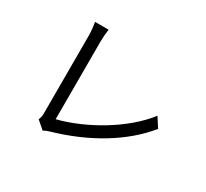

<svg xmlns="http://www.w3.org/2000/svg" viewBox="-151 -970 1302 1215"><g transform="rotate(30 500.0 -363.0)"><path d="M222 -32 280 18C296 8 311 3 322 0C571 -72 777 -196 907 -357L862 -427C738 -266 506 -134 315 -86V-653C315 -682 318 -719 322 -744H223C227 -724 232 -679 232 -653V-81C232 -61 229 -48 222 -32Z"/></g></svg>

Font: Microsoft YaHei
Style: Regular
Weight: 400
Designer: Ryoko NISHIZUKA 西塚涼子 (kana, bopomofo & ideographs); Paul D. Hunt (Latin, Greek & Cyrillic); Sandoll Communications 산돌커뮤니
Foundry: Adobe
Version: Version 2.001;hotconv 1.0.111;makeotfexe 2.5.65597